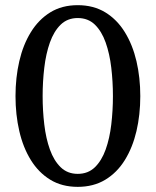

<svg xmlns="http://www.w3.org/2000/svg" viewBox="-20 -707 603 743"><path d="M522.9 -335Q522.9 -263.2 508.1 -199.7Q493.2 -136.2 463.1 -87.6Q433.1 -39.1 387.5 -11.5Q341.8 16.1 280.8 16.1Q219.7 16.1 174.6 -11.5Q129.4 -39.1 99.4 -87.6Q69.3 -136.2 54.7 -199.7Q40 -263.2 40 -335Q40 -406.7 54.7 -470.2Q69.3 -533.7 99.4 -582.5Q129.4 -631.3 174.6 -659.2Q219.7 -687 280.8 -687Q341.8 -687 387.5 -659.2Q433.1 -631.3 463.1 -582.5Q493.2 -533.7 508.1 -470.2Q522.9 -406.7 522.9 -335ZM417 -335Q417 -391.1 410.6 -445.1Q404.3 -499 388.9 -542.5Q373.5 -585.9 347.2 -611.6Q320.8 -637.2 280.8 -637.2Q241.2 -637.2 214.8 -611.6Q188.5 -585.9 173.1 -542.5Q157.7 -499 151.4 -445.1Q145 -391.1 145 -335Q145 -278.8 151.4 -225.1Q157.7 -171.4 173.1 -128.4Q188.5 -85.4 214.8 -59.8Q241.2 -34.2 280.8 -34.2Q320.8 -34.2 347.2 -59.8Q373.5 -85.4 388.9 -128.4Q404.3 -171.4 410.6 -225.1Q417 -278.8 417 -335Z"/></svg>

Font: Eeyek
Style: Regular
Weight: 400
Designer: Pravabati Chingangbam and Tabish
Foundry: SIL International
Version: Version 2.000